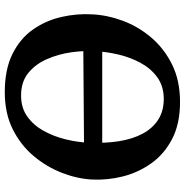

<svg xmlns="http://www.w3.org/2000/svg" viewBox="-5 -751 772 802"><g transform="rotate(90 381.0 -350.0)"><path d="M186 -312V-391H591V-315ZM406 -716Q497 -716 560.5 -683Q624 -650 662.5 -595.5Q701 -541 717 -477Q733 -413 730 -350Q727 -288 702.5 -224Q678 -160 632.5 -105.5Q587 -51 520.5 -17.5Q454 16 365 16Q270 16 205.5 -16Q141 -48 103.5 -101.5Q66 -155 51 -220Q36 -285 40 -350Q43 -413 67 -477.5Q91 -542 137 -596Q183 -650 250 -683Q317 -716 406 -716ZM389 -648Q338 -647 301.5 -620Q265 -593 242 -550Q219 -507 207.5 -457.5Q196 -408 194 -362Q191 -315 198.5 -261.5Q206 -208 227 -160Q248 -112 285 -82Q322 -52 379 -52Q431 -52 467.5 -78.5Q504 -105 527 -147Q550 -189 562 -238Q574 -287 576 -333Q579 -402 570 -460Q561 -518 538 -560.5Q515 -603 478 -626Q441 -649 389 -648Z"/></g></svg>

Font: Lora
Style: Italic
Weight: 400
Italic angle: -3°
Designer: Olga Karpushina, Alexei Vanyashin (Cyrillic)
Foundry: Cyreal
Version: Version 3.008